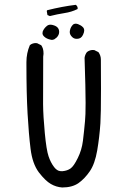

<svg xmlns="http://www.w3.org/2000/svg" viewBox="-20 -811 540 816"><path d="M92.3 -546.9Q92.3 -542.5 92.3 -538.1Q92.3 -413.1 97.2 -327.4Q102.1 -241.7 109.9 -178.5Q117.7 -115.2 145 -78.6Q172.9 -42.5 195.8 -29.3Q218.3 -16.1 244.1 -14.2Q286.6 -14.2 313.5 -32.7Q340.3 -51.8 361.8 -83.3Q383.3 -114.7 393.1 -171.4Q402.8 -228 406.7 -287.1Q409.2 -326.2 409.2 -433.1Q409.2 -486.8 408.7 -557.6Q408.7 -575.2 398.4 -589.4L380.9 -598.1Q377.9 -598.6 373.5 -598.6Q369.1 -598.6 362.5 -596.7Q356 -594.7 349.6 -589.8Q341.3 -579.1 339.4 -565.4Q343.8 -431.6 343.8 -374.5Q343.8 -317.4 341.3 -296.4Q337.4 -252.4 332.5 -212.9Q327.6 -173.3 310.5 -139.2Q293.5 -104.5 279.8 -95Q266.1 -85.4 246.1 -83.5Q244.1 -83.5 241.9 -83.5Q239.7 -83.5 236.6 -83.7Q233.4 -84 229 -85.4Q218.3 -89.8 209.5 -101.6Q195.3 -120.1 186.3 -147Q177.2 -173.8 170.4 -245.6Q163.6 -317.4 163.1 -368.2Q162.6 -418.9 163.6 -569.3V-570.3Q165 -578.1 165 -582.5Q165 -595.7 162.4 -604Q159.7 -612.3 155.3 -618.7L137.7 -627.4Q134.8 -627.9 130.4 -627.9Q126 -627.9 119.4 -626Q112.8 -624 106.9 -619.1Q92.3 -585.4 92.3 -546.9ZM196.3 -642.1Q198.2 -641.6 199.5 -641.6Q200.7 -641.6 201.9 -641.6Q203.1 -641.6 205.8 -642.3Q208.5 -643.1 210.9 -644Q215.8 -647 221.2 -651.9Q231.4 -662.6 231.4 -675.3Q231.4 -695.8 209.5 -703.1Q201.2 -706.1 194.8 -706.1Q185.5 -706.1 179.2 -700.7Q167 -690.9 161.6 -677.2Q160.6 -673.3 160.6 -669.9Q160.6 -662.6 167 -656.2Q177.7 -645.5 196.3 -642.1ZM307.6 -646Q325.2 -646 333 -663.6Q337.9 -674.3 337.9 -681.2Q337.9 -688 335 -692.4L331.5 -696.3Q324.2 -703.6 311.5 -708.5Q305.7 -710.4 301.3 -710.4Q294.4 -710.4 289.6 -705.6Q280.3 -696.3 277.3 -682.1Q276.4 -678.7 276.4 -675.3Q276.4 -663.6 286.1 -654.3Q293.5 -646.5 304.2 -646Q305.7 -646 307.6 -646ZM310.1 -775.9Q310.1 -784.2 302.2 -790.5Q245.1 -783.7 180.7 -767.6L178.7 -764.6L181.6 -747.1L191.9 -742.7Q222.7 -750.5 253.9 -755.4Q283.7 -759.8 309.6 -772.5Q310.1 -774.4 310.1 -775.9Z"/></svg>

Font: Bakudai
Style: Light
Weight: 300
Version: Version 1.48